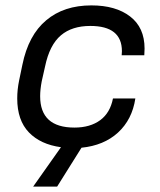

<svg xmlns="http://www.w3.org/2000/svg" viewBox="-20 -540 594 712"><path d="M431.2 -335 432.1 -350.1Q432.1 -443.8 314.9 -443.8Q247.1 -443.8 206.1 -409.2Q163.6 -373.5 147 -293L134.8 -238.8Q128.9 -208 128.9 -183.1Q128.9 -66.9 255.9 -66.9Q314.5 -66.9 352.1 -94.7Q388.7 -122.1 398.9 -174.8H481.9Q470.2 -96.7 417.5 -48.3Q365.2 -0.5 282.2 7.8L191.9 151.9H103L206.1 5.9Q130.4 -4.4 87.4 -48.8Q43.9 -93.8 43.9 -174.8Q43.9 -207.5 50.8 -241.2L63 -299.8Q85.4 -409.7 151.4 -464.8Q216.8 -520 318.8 -520Q409.2 -520 462.4 -479Q516.1 -438 516.1 -359.9Q516.1 -348.6 515.1 -335Z"/></svg>

Font: D-DIN Exp
Style: DINExp-Italic
Weight: 400
Width: 7
Italic angle: -12°
Designer: Charles Nix
Foundry: Datto Inc.
Version: Version 1.00